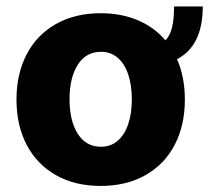

<svg xmlns="http://www.w3.org/2000/svg" viewBox="-20 -579 662 608"><path d="M540.5 -391.6Q565.4 -335.4 565.4 -263.7Q565.4 -182.1 533.2 -120.4Q501 -58.6 440.7 -24.4Q380.4 9.8 298.8 9.8Q217.3 9.8 157 -24.4Q96.7 -58.6 64.5 -120.4Q32.2 -182.1 32.2 -263.7Q32.2 -345.2 64.5 -407Q96.7 -468.8 157 -502.9Q217.3 -537.1 298.8 -537.1Q364.3 -537.1 416.5 -514.9Q468.8 -492.7 503.9 -451.2Q519 -466.8 525.1 -493.2Q531.2 -519.5 531.2 -558.6H622.1Q622.1 -433.6 540.5 -391.6ZM397.5 -264.6Q397.5 -309.1 386 -343.3Q374.5 -377.4 352.5 -396.2Q330.6 -415 299.8 -415Q252.4 -415 226.3 -374Q200.2 -333 200.2 -264.6Q200.2 -196.3 226.3 -155.3Q252.4 -114.3 299.8 -114.3Q330.6 -114.3 352.5 -133.1Q374.5 -151.9 386 -186Q397.5 -220.2 397.5 -264.6Z"/></svg>

Font: Pretendard ExtraBold
Style: Regular
Weight: 800
Designer: Base glyphs from Inter by Rasmus Andersson; Hangeul glyphs from Noto Sans CJK(Source Han Sans) by Jang Soo-young and Kan
Foundry: Kil Hyung-jin
Version: Version 1.309